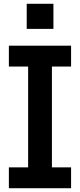

<svg xmlns="http://www.w3.org/2000/svg" viewBox="-20 -997 424 1017"><path d="M27 -644.5V-755H356.5V-644.5H255V-110.5H356.5V0H27V-110.5H129V-644.5ZM121.5 -977H263V-844H121.5Z"/></svg>

Font: Hepta Slab ExtraLight SemiBold
Style: Regular
Weight: 600
Version: Version 1.102